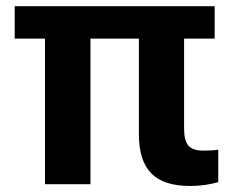

<svg xmlns="http://www.w3.org/2000/svg" viewBox="-20 -577 760 631"><path d="M28.3 -450.2V-556.6H685.5V-450.2H585V-154.3Q585 -114.3 599.6 -98.1Q614.3 -82 647 -82Q679.7 -82 697.3 -85V21.5Q653.3 34.2 604.5 34.2Q517.6 34.2 477.1 -7.3Q436.5 -48.8 436.5 -134.8V-450.2H277.3V28.3H127.9V-450.2Z"/></svg>

Font: GenEi M Gothic v2 Bold
Style: Regular
Weight: 700
Version: Version 2.0